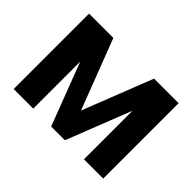

<svg xmlns="http://www.w3.org/2000/svg" viewBox="-107 -742 955 955"><g transform="rotate(45 370.0 -265.0)"><path d="M513.7 -530.3H686.5V0H550.8V-341.3L417 0H320.3L194.3 -330.6V0H56.6V-530.3H227.5L369.1 -161.1Z"/></g></svg>

Font: Pretendard Std
Style: Bold
Weight: 700
Designer: Base glyphs from Inter by Rasmus Andersson; Hangeul glyphs from Noto Sans CJK(Source Han Sans) by Jang Soo-young and Kan
Foundry: Kil Hyung-jin
Version: Version 1.309